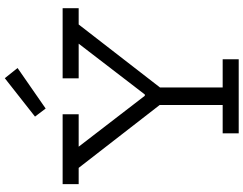

<svg xmlns="http://www.w3.org/2000/svg" viewBox="-130 -910 1039 820"><g transform="rotate(-90 390.0 -499.5)"><path d="M696 -683.5 422.5 -330.5H357.5L83.5 -683.5H14V-752H312.5V-683.5H174L413 -373L353 -401H426L375.5 -373L614 -683.5H466V-752H765.5V-683.5ZM427 -386V-68.5H547.5V0H231V-68.5H352V-386ZM466.5 -999 510 -944.5 337 -824.5 302.5 -870Z"/></g></svg>

Font: Hepta Slab
Style: Regular
Weight: 400
Designer: Michael LaGattuta
Foundry: Michael LaGattuta
Version: Version 1.100